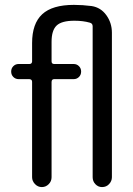

<svg xmlns="http://www.w3.org/2000/svg" viewBox="-20 -760 540 780"><path d="M55.7 -438.5Q43 -438.5 34.2 -447.3Q25.4 -456.1 25.4 -469.2Q25.4 -482.4 34.2 -491.2Q43 -500 55.7 -500H99.6Q109.4 -500 110.4 -509.8V-585Q110.4 -664.1 151.4 -702.1Q192.4 -740.2 280.3 -740.2Q315.4 -740.2 352.5 -735.4Q389.6 -729.5 412.1 -698.2Q434.6 -667 434.6 -627V-40Q434.6 -24.4 423.3 -12.2Q412.1 0 394.5 0Q378.9 0 367.7 -11.7Q356.4 -23.4 356.4 -40V-653.3Q356.4 -665 344.7 -668Q317.4 -675.8 282.2 -675.8Q230.5 -675.8 210 -656.2Q189.5 -636.7 189.5 -589.8V-510.7Q189.5 -500 200.2 -500H279.3Q292 -500 300.8 -491.2Q309.6 -482.4 309.6 -469.2Q309.6 -456.1 300.8 -447.3Q292 -438.5 279.3 -438.5H200.2Q189.5 -438.5 189.5 -426.8V-40Q189.5 -23.4 177.7 -11.7Q166 0 149.9 0Q133.8 0 122.1 -12.2Q110.4 -24.4 110.4 -40V-427.7Q110.4 -437.5 99.6 -438.5Z"/></svg>

Font: Rounded-X Mgen+ 1mn regular
Style: Regular
Weight: 400
Designer: [Source Han Sans]
Ryoko NISHIZUKA  (kana & ideographs); Paul D. Hunt (Latin, Greek & Cyrillic); Wenlong ZHANG  (bopomofo
Version: Version 1.059.20150602